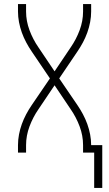

<svg xmlns="http://www.w3.org/2000/svg" viewBox="-20 -755 540 950"><path d="M446 175V0H391V-37Q391 -84 374 -129.5Q357 -175 330 -214L250 -333L170 -214Q143 -175 126 -129.5Q109 -84 109 -37V0H69V-37Q69 -63 74 -89.5Q79 -116 88 -141Q97 -166 109.5 -189.5Q122 -213 137 -235L227 -367L137 -500Q122 -522 109.5 -545.5Q97 -569 88 -594Q79 -619 74 -645.5Q69 -672 69 -698V-735H109V-698Q109 -651 126 -605.5Q143 -560 170 -521L250 -402L330 -521Q357 -560 374 -605.5Q391 -651 391 -698V-735H431V-698Q431 -672 426 -645.5Q421 -619 412 -594Q403 -569 390.5 -545.5Q378 -522 363 -500L273 -367L363 -235Q378 -213 390.5 -189.5Q403 -166 412 -141Q421 -116 426 -89.5Q431 -63 431 -37H486V175Z"/></svg>

Font: Iosevka Curly Extralight
Style: Regular
Weight: 200
Monospace: yes
Designer: Belleve Invis
Foundry: Belleve Invis
Version: Version 22.1.2; ttfautohint (v1.8.4)